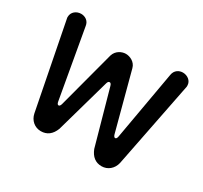

<svg xmlns="http://www.w3.org/2000/svg" viewBox="-138 -839 1107 1046"><g transform="rotate(30 416.0 -316.0)"><path d="M224 16C263 16 290 -5 306 -46L402 -386C405 -397 409 -403 416 -403C423 -403 427 -397 430 -386L525 -46C541 -5 568 16 606 16C645 16 676 -11 685 -50L792 -592C792 -595 792 -597 792 -599C792 -628 765 -648 736 -648C712 -648 687 -634 682 -602L606 -171C604 -160 600 -154 594 -154C589 -154 584 -159 581 -170L485 -531C476 -566 441 -581 416 -581C391 -581 358 -566 347 -531L251 -170C248 -159 243 -154 238 -154C232 -154 228 -160 226 -171L150 -602C146 -634 120 -648 96 -648C67 -648 40 -628 40 -597C40 -596 40 -594 40 -592L146 -50C154 -11 185 16 224 16Z"/></g></svg>

Font: Dongle
Style: Regular
Weight: 400
Designer: Yanghee Ryu
Foundry: Yanghee Ryu
Version: Version 2.000